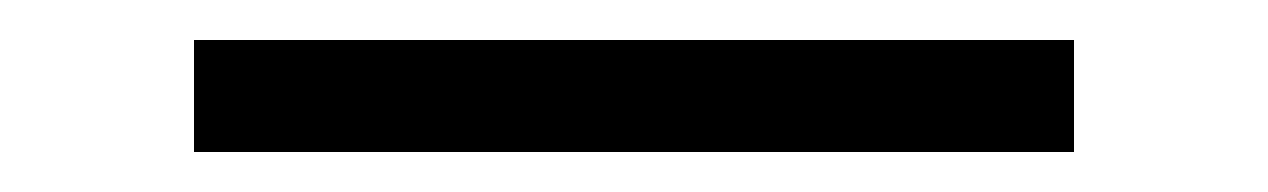

<svg xmlns="http://www.w3.org/2000/svg" viewBox="-20 58 634 96"><path d="M77 78H517V134H77Z"/></svg>

Font: Bellota
Style: Regular
Weight: 400
Designer: Kemie Guaida
Foundry: Kemie Guaida
Version: Version 4.001